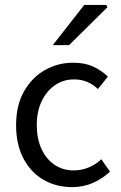

<svg xmlns="http://www.w3.org/2000/svg" viewBox="-20 -755 496 787"><path d="M275.4 12Q210.1 12 158.2 -18.1Q106.3 -48.2 76.2 -105.1Q46 -162.1 46 -242.3Q46 -323.5 78.5 -380.6Q110.9 -437.7 164.3 -467.9Q217.7 -498 279.7 -498Q327.8 -498 362.3 -481.9Q396.9 -465.8 422.1 -441L381.4 -389.9Q363.1 -408 338.7 -418.8Q314.4 -429.5 283.3 -429.5Q239.7 -429.5 205.4 -405.9Q171.2 -382.3 151 -340.4Q130.8 -298.5 130.8 -242.3Q130.8 -186.7 149.9 -145Q169 -103.3 203 -79.9Q236.9 -56.5 282.1 -56.5Q315.7 -56.5 344.7 -69.2Q373.7 -82 395.3 -102.1L431 -51.5Q400.4 -22.8 361.1 -5.4Q321.7 12 275.4 12ZM196.3 -570 325.3 -734.7H415.5L420.5 -725.6L263.1 -570Z"/></svg>

Font: Source Sans 3 VF
Style: Regular
Weight: 200
Designer: Paul D. Hunt
Foundry: Adobe
Version: Version 3.046;hotconv 1.0.118;makeotfexe 2.5.65603